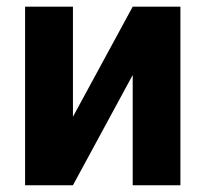

<svg xmlns="http://www.w3.org/2000/svg" viewBox="-20 -548 607 568"><path d="M372.6 -528.3H513.7V0H372.6V-326.2L195.8 0H54.2V-528.3H195.8V-202.6Z"/></svg>

Font: Roboto-o
Style: o-Bold
Weight: 700
Designer: Google
Version: Version 2.134; 2016; ttfautohint (v1.6)